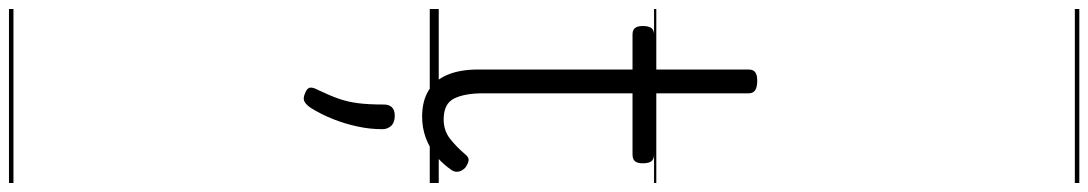

<svg xmlns="http://www.w3.org/2000/svg" viewBox="-1019 -469 2426 428"><g transform="rotate(90 194.0 -255.0)"><path d="M240 17Q205 17 181.5 2.5Q158 -12 146.5 -40Q135 -68 135 -107V-452H57Q47 -452 42.5 -457.5Q38 -463 38 -475Q38 -488 42.5 -494Q47 -500 57 -500H135V-711Q135 -721 141 -725.5Q147 -730 160 -730Q174 -730 181 -725.5Q188 -721 188 -711V-500H324Q335 -500 339.5 -494Q344 -488 344 -475Q344 -463 339.5 -457.5Q335 -452 324 -452H188V-119Q188 -78 199.5 -54.5Q211 -31 246 -31Q271 -31 289 -45Q307 -59 324 -79Q331 -88 338.5 -86.5Q346 -85 354 -79Q361 -72 362.5 -64.5Q364 -57 360 -50Q346 -29 327.5 -14Q309 1 287 9Q265 17 240 17ZM188 278Q177 274 175.5 267.5Q174 261 181 248Q193 223 200 203Q207 183 210 160Q213 137 213 102Q213 91 219 84.5Q225 78 238 78Q253 78 260.5 86Q268 94 268 106Q268 133 262 161Q256 189 245.5 215.5Q235 242 220 266Q213 276 206 279.5Q199 283 188 278ZM0 928H388V938H0ZM0 -20H388V0H0ZM0 -505H388V-500H0ZM0 -1448H388V-1438H0Z"/></g></svg>

Font: Playwrite ID Guides
Style: Regular
Weight: 400
Designer: Veronika Burian, José Scaglione
Foundry: TypeTogether
Version: Version 1.003